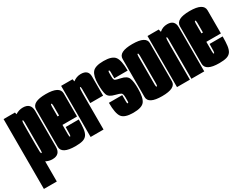

<svg xmlns="http://www.w3.org/2000/svg" viewBox="-75 -1169 2515 1952"><g transform="rotate(-30 1182.0 -193.0)"><path d="M7.5 220V-600H141L146 -577Q188.5 -604 234.5 -604Q327.5 -604 327.5 -511V-90.5Q327.5 2.5 234.5 2.5Q195.5 2.5 159 -16.5V220ZM159 -214.5Q159 -153 160.2 -130.5Q161.5 -108 169 -108Q176.5 -108 176.5 -134V-465.5Q176.5 -492 169 -492Q161.5 -492 160.2 -468.5Q159 -445 159 -387.5Z M504 4.5Q343 4.5 343 -81.5V-520Q343 -606 505.2 -606Q667.5 -606 667.5 -520V-249.5H496.5V-136.5Q496.5 -108 504 -108Q511 -108 512.5 -130.2Q514 -152.5 514 -214.5H667.5Q667.5 -149 662 -106.2Q656.5 -63.5 640 -39.2Q623.5 -15 591 -5.2Q558.5 4.5 504 4.5ZM496.5 -349H514V-465Q514 -492.5 505.2 -492.5Q496.5 -492.5 496.5 -465Z M852 -300.5V-466Q852 -492.5 844.5 -492.5Q837 -492.5 835.8 -469Q834.5 -445.5 834.5 -423V0H683V-600H817L823 -572Q864.5 -605 915 -605Q1002.5 -605 1002.8 -526Q1003 -447 1003 -300.5Z M1183.5 4.5Q1083 4.5 1050.2 -38.8Q1017.5 -82 1017.5 -208H1174Q1174 -142.5 1174.2 -125.2Q1174.5 -108 1182.8 -108Q1191 -108 1191 -124Q1191 -140 1191 -170.5Q1191 -214.5 1176.2 -224.2Q1161.5 -234 1112.5 -246Q1045.5 -261.5 1031.2 -300.8Q1017 -340 1017 -428Q1017 -521 1049 -562.2Q1081 -603.5 1181.2 -603.5Q1281.5 -603.5 1314 -560Q1346.5 -516.5 1346.5 -396.5H1190Q1190 -456 1189.8 -474Q1189.5 -492 1181.2 -492Q1173 -492 1172.8 -475.2Q1172.5 -458.5 1172.5 -430Q1172.5 -386.5 1187.2 -379.8Q1202 -373 1249 -363Q1314 -349.5 1330.2 -309.5Q1346.5 -269.5 1346.5 -186Q1346.5 -77.5 1315 -36.5Q1283.5 4.5 1183.5 4.5Z M1521.5 4.5Q1361 4.5 1361 -77.5V-524.5Q1361 -606.5 1521.5 -606.5Q1682 -606.5 1682 -524.5V-77.5Q1682 4.5 1521.5 4.5ZM1521.5 -108Q1530 -108 1530 -134.5V-467Q1530 -494 1521.5 -494Q1513 -494 1513 -467V-134.5Q1513 -108 1521.5 -108Z M1697 0V-600H1828.5L1836.5 -568.5Q1875.5 -604 1929.5 -604Q2017 -604 2017 -517.5V0H1866V-466Q1866 -491.5 1858.5 -491.5Q1851 -491.5 1849.8 -468Q1848.5 -444.5 1848.5 -393.5V0Z M2193 4.5Q2032 4.5 2032 -81.5V-520Q2032 -606 2194.2 -606Q2356.5 -606 2356.5 -520V-249.5H2185.5V-136.5Q2185.5 -108 2193 -108Q2200 -108 2201.5 -130.2Q2203 -152.5 2203 -214.5H2356.5Q2356.5 -149 2351 -106.2Q2345.5 -63.5 2329 -39.2Q2312.5 -15 2280 -5.2Q2247.5 4.5 2193 4.5ZM2185.5 -349H2203V-465Q2203 -492.5 2194.2 -492.5Q2185.5 -492.5 2185.5 -465Z"/></g></svg>

Font: Anybody UltraCondensed ExtraBold
Style: Regular
Weight: 800
Width: 1
Designer: Tyler Finck
Foundry: Etcetera Type Company
Version: Version 1.010; ttfautohint (v1.8.3) -l 8 -r 50 -G 200 -x 14 